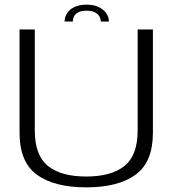

<svg xmlns="http://www.w3.org/2000/svg" viewBox="-20 -801 762 825"><path d="M350.5 4Q488 4 562.5 -50.2Q637 -104.5 637 -230.5V-674.5H571.5V-240.5Q571.5 -134 515.2 -88.2Q459 -42.5 350.5 -42.5Q242 -42.5 185.8 -88.2Q129.5 -134 129.5 -240.5V-674.5H64V-230.5Q64 -104.5 138.5 -50.2Q213 4 350.5 4ZM353 -781Q321.5 -781 300.2 -771Q279 -761 268.2 -744.2Q257.5 -727.5 257.5 -708.5H293Q293 -720.5 298.2 -731Q303.5 -741.5 316.5 -748.2Q329.5 -755 353 -755Q374 -755 387.2 -748.2Q400.5 -741.5 406.8 -731Q413 -720.5 413 -708.5H448Q448 -727.5 436.5 -744.2Q425 -761 403.5 -771Q382 -781 353 -781Z"/></svg>

Font: Anybody SemiExpanded Light
Style: Regular
Weight: 300
Width: 6
Version: Version 1.113;gftools[0.9.25]